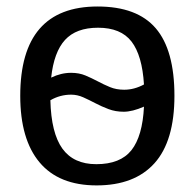

<svg xmlns="http://www.w3.org/2000/svg" viewBox="-20 -558 596 588"><path d="M514.2 -264.6C514.2 -358.1 495.1 -427 457 -471.4C418.9 -515.9 359.5 -538.1 278.8 -538.1C120.9 -538.1 42 -446.9 42 -264.6C42 -175.8 61.7 -107.8 101.1 -60.8C140.5 -13.8 198.7 9.8 275.9 9.8C353.4 9.8 412.4 -12.9 453.1 -58.1C493.8 -103.4 514.2 -172.2 514.2 -264.6ZM197.8 -268.1C210.4 -268.1 222.8 -265.4 234.9 -260C246.9 -254.6 259.3 -248.6 272 -241.9C284.7 -235.3 298.1 -229.2 312.3 -223.9C326.4 -218.5 342 -215.8 358.9 -215.8C376.5 -215.8 397.1 -221 420.9 -231.4C418 -171.2 405.2 -126.8 382.6 -98.1C359.9 -69.5 324.1 -55.2 274.9 -55.2C228.7 -55.2 194.1 -71 171.1 -102.8C148.2 -134.5 135.9 -183.9 134.3 -251C154.1 -262.4 175.3 -268.1 197.8 -268.1ZM360.4 -283.2C344.1 -283.2 329.5 -285.9 316.7 -291.3C303.8 -296.6 291.3 -302.6 279.1 -309.1C266.8 -315.6 254.3 -321.5 241.5 -326.9C228.6 -332.3 214 -335 197.8 -335C177.2 -335 156.9 -330.1 136.7 -320.3C142.3 -372.4 156.4 -410.9 179.2 -435.8C202 -460.7 235.7 -473.1 280.3 -473.1C326.8 -473.1 361 -459 382.8 -430.7C404.6 -402.3 417.3 -358.6 420.9 -299.3C401 -288.6 380.9 -283.2 360.4 -283.2Z"/></svg>

Font: Arimo
Style: Regular
Weight: 400
Designer: Steve Matteson
Foundry: Monotype Imaging Inc.
Version: Version 1.32